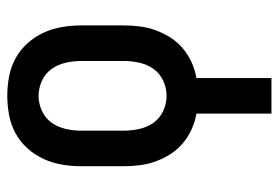

<svg xmlns="http://www.w3.org/2000/svg" viewBox="-142 -426 783 540"><g transform="rotate(-90 250.0 -156.5)"><path d="M200 215V4Q177 0 156 -9.5Q135 -19 117 -34Q99 -49 86.5 -68.5Q74 -88 66 -109.5Q58 -131 55 -154Q52 -177 52 -200V-320Q52 -347 56.5 -374Q61 -401 72.5 -426Q84 -451 102.5 -471.5Q121 -492 145 -505Q169 -518 196 -523Q223 -528 250 -528Q277 -528 304 -523Q331 -518 355 -505Q379 -492 397.5 -471.5Q416 -451 427.5 -426Q439 -401 443.5 -374Q448 -347 448 -320V-200Q448 -177 445 -154Q442 -131 434 -109.5Q426 -88 413.5 -68.5Q401 -49 383 -34Q365 -19 344 -9.5Q323 0 300 4V215ZM250 -80Q272 -80 292.5 -89.5Q313 -99 325.5 -116.5Q338 -134 343 -156Q348 -178 348 -200V-320Q348 -342 343 -364Q338 -386 325.5 -403.5Q313 -421 292.5 -430.5Q272 -440 250 -440Q228 -440 207.5 -430.5Q187 -421 174.5 -403.5Q162 -386 157 -364Q152 -342 152 -320V-200Q152 -178 157 -156Q162 -134 174.5 -116.5Q187 -99 207.5 -89.5Q228 -80 250 -80Z"/></g></svg>

Font: Iosevka Term Curly Semibold
Style: Regular
Weight: 600
Designer: Belleve Invis
Foundry: Belleve Invis
Version: Version 32.3.0